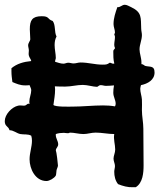

<svg xmlns="http://www.w3.org/2000/svg" viewBox="-26 -750 681 805"><path d="M622 -446C622 -477 601 -468 582 -474L573 -480L568 -481H567V-488C567 -508 559 -526 559 -543C559 -563 569 -582 569 -603C569 -612 566 -621 566 -630C564 -676 570 -698 524 -720C515 -724 506 -730 497 -730C486 -730 478 -719 468 -720H466C458 -697 450 -674 450 -649C450 -637 456 -625 456 -614C456 -611 455 -609 453 -607C453 -604 456 -600 456 -595C456 -584 453 -573 453 -562C453 -558 454 -553 456 -549C455 -541 449 -545 449 -533C449 -518 449 -499 453 -485V-483H448C443 -483 440 -487 434 -487C423 -479 418 -479 403 -479C372 -479 344 -488 312 -488C301 -488 293 -484 282 -484C275 -484 268 -487 260 -487C253 -487 247 -483 240 -483C228 -483 216 -488 205 -491V-492C205 -498 208 -503 208 -507C208 -524 203 -543 203 -561C203 -574 205 -586 211 -597C201 -616 208 -644 195 -662C171 -670 182 -682 149 -682C109 -682 99 -665 99 -627C99 -613 101 -599 101 -585C101 -579 92 -570 92 -560C92 -553 95 -546 95 -538C95 -531 93 -524 95 -517C97 -508 104 -502 105 -494C73 -491 45 -483 22 -464V-450C22 -435 24 -421 26 -406C43 -399 58 -392 79 -392C85 -392 92 -392 98 -393C100 -386 105 -379 105 -372C105 -356 97 -340 97 -324C97 -321 97 -317 98 -314C87 -319 88 -307 74 -307C66 -307 58 -309 50 -307C23 -301 -6 -270 -6 -242C-6 -219 9 -222 14 -204C31 -204 44 -191 59 -188C74 -185 91 -189 105 -181C107 -175 108 -167 108 -160C108 -134 98 -109 98 -82C98 -42 122 9 169 9C181 9 202 -3 208 -14C210 -19 210 -30 211 -36C212 -42 217 -50 217 -56C217 -62 211 -114 208 -120C209 -130 218 -134 218 -145C218 -159 207 -171 208 -185V-188C219 -192 231 -193 242 -193C246 -193 265 -189 266 -194C286 -194 304 -188 324 -188C341 -188 357 -194 375 -194C401 -194 427 -188 453 -188C449 -166 457 -144 457 -123C457 -109 450 -97 450 -85C450 -74 456 -64 456 -54C456 -46 453 -38 453 -30C453 -12 457 7 469 22C489 30 510 36 532 35H543C573 17 576 -26 576 -57C576 -108 575 -159 575 -210C575 -237 569 -262 569 -288C569 -303 570 -318 569 -333C568 -348 562 -363 562 -378C562 -383 564 -388 565 -393C594 -399 622 -415 622 -446ZM205 -375C205 -379 204 -384 204 -388C219 -387 233 -387 248 -387C273 -387 296 -394 321 -394C341 -394 365 -386 380 -386C386 -386 387 -393 397 -393C404 -393 411 -390 418 -390C429 -390 441 -391 452 -392C450 -382 449 -371 449 -361C449 -344 459 -331 459 -315C459 -311 458 -307 456 -304C439 -307 423 -308 406 -308C363 -308 320 -303 278 -303C263 -303 206 -301 198 -310C201 -332 205 -353 205 -375Z"/></svg>

Font: Margarine
Style: Regular
Weight: 400
Designer: Astigmatic (AOETI)
Foundry: Astigmatic (AOETI)
Version: Version 1.000